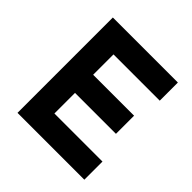

<svg xmlns="http://www.w3.org/2000/svg" viewBox="-191 -892 1048 1048"><g transform="rotate(45 333.0 -368.0)"><path d="M95 -736H597V-596H240V-439H556V-299H240V-140H611V0H95Z"/></g></svg>

Font: Reem Kufi
Style: Bold
Weight: 700
Designer: Khaled Hosny
Version: Version 1.001